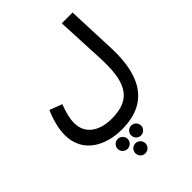

<svg xmlns="http://www.w3.org/2000/svg" viewBox="-274 -853 1258 1258"><g transform="rotate(-45 354.5 -224.0)"><path d="M29 -187C29 -22 169 52 320 52C593 52 655 -150 647 -372L633 -719H533L549 -384C559 -163 517 -45 323 -45C206 -45 128 -101 128 -199C128 -240 139 -284 161 -342L74 -375C40 -296 29 -234 29 -187ZM381 76C355 76 335 97 335 122C335 147 355 168 381 168C406 168 427 147 427 122C427 97 406 76 381 76ZM256 76C231 76 210 97 210 122C210 147 231 168 256 168C282 168 303 147 303 122C303 97 282 76 256 76ZM318 178C292 178 272 199 272 225C272 250 292 271 318 271C344 271 365 250 365 225C365 199 344 178 318 178Z"/></g></svg>

Font: Noto Sans Arabic UI Md
Style: Regular
Weight: 500
Designer: Monotype Design Team, Nadine Chahine and Nizar Qandah
Foundry: Monotype Imaging Inc.
Version: Version 2.010